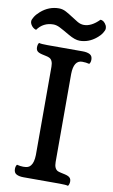

<svg xmlns="http://www.w3.org/2000/svg" viewBox="-107 -1013 629 1070"><g transform="rotate(10 208.0 -478.5)"><path d="M0 0ZM357.9 3.9Q346.7 0 309.6 0H106Q80.6 0 65.4 -8.1Q50.3 -16.1 50.3 -37.6Q50.3 -53.2 57.6 -62.5Q77.1 -57.6 93.5 -57.6Q109.9 -57.6 119.4 -61Q128.9 -64.5 135.7 -73.2Q150.9 -91.8 151.9 -134.3V-633.3Q151.9 -671.9 130.4 -681.6Q123.5 -685.1 111.8 -687.5Q100.1 -689.9 88.6 -692.6Q77.1 -695.3 69.3 -699.2Q53.7 -707 53.7 -725.6Q53.7 -743.7 61 -752.4Q72.3 -748.5 109.4 -748.5H308.1Q333.5 -748.5 348.9 -740.5Q364.3 -732.4 364.3 -710.9Q364.3 -694.8 356.4 -686Q337.9 -690.9 315.9 -690.9Q268.6 -690.9 267.1 -613.8V-115.2Q267.1 -76.7 288.6 -66.4Q295.4 -63.5 307.1 -61Q318.8 -58.6 330.3 -55.9Q341.8 -53.2 349.6 -49.3Q365.7 -41 365.7 -22.9Q365.7 -5.9 357.9 3.9ZM122.1 -867.7Q64.9 -867.7 31.7 -821.3Q11.2 -827.1 0.5 -847.7Q-3.4 -855 -3.4 -864Q-3.4 -873 6.6 -889.4Q16.6 -905.8 35.2 -921.9Q80.6 -961.4 137.2 -961.4Q158.2 -961.4 177.7 -950.9Q197.3 -940.4 215.8 -928Q234.4 -915.5 252.4 -905Q270.5 -894.5 289.1 -894.5Q332 -894.5 375.5 -939Q396 -939 409.7 -912.6Q413.1 -905.3 413.1 -895.5Q413.1 -885.7 402.8 -869.6Q392.6 -853.5 374.5 -838.9Q332 -803.7 280.8 -803.7Q254.4 -803.7 216.8 -825.7Q179.2 -847.7 159.4 -857.7Q139.6 -867.7 122.1 -867.7Z"/></g></svg>

Font: Quando
Style: Regular
Weight: 400
Version: Version 1.002